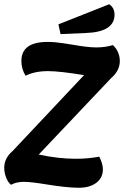

<svg xmlns="http://www.w3.org/2000/svg" viewBox="-40 -873 586 907"><path d="M187 -537Q123 -537 81 -515Q61 -547 61 -585Q61 -675 185 -675Q219 -675 257 -669Q295 -663 302 -662Q374 -649 415 -649Q458 -649 493 -660Q509 -646 517.5 -626Q526 -606 526 -585Q526 -539 485 -504L143 -143Q235 -123 318 -123Q378 -123 429 -133Q446 -99 446 -73Q446 -33 415 -9.5Q384 14 332 14Q302 14 262 9.5Q222 5 185 -1Q107 -14 73 -14Q37 -14 12 0Q-2 -11 -11 -34Q-20 -57 -20 -80Q-20 -126 19 -159L357 -518Q242 -537 187 -537ZM501 -804Q501 -721 363 -717L246 -712L236 -758L476 -853Q501 -836 501 -804Z"/></svg>

Font: Sansita
Style: Bold Italic
Weight: 700
Italic angle: -11°
Designer: Pablo Cosgaya
Foundry: Omnibus-Type
Version: Version 1.006